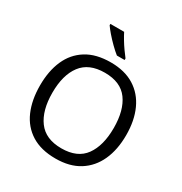

<svg xmlns="http://www.w3.org/2000/svg" viewBox="-214 -1103 1208 1271"><g transform="rotate(30 390.5 -467.0)"><path d="M720 -358Q720 -247 682.5 -164.5Q645 -82 572 -36Q499 10 391 10Q280 10 206.5 -36Q133 -82 97 -165Q61 -248 61 -359Q61 -469 97 -551Q133 -633 206.5 -679Q280 -725 392 -725Q499 -725 572 -679.5Q645 -634 682.5 -551.5Q720 -469 720 -358ZM156 -358Q156 -223 213 -145.5Q270 -68 391 -68Q513 -68 569 -145.5Q625 -223 625 -358Q625 -493 569 -569.5Q513 -646 392 -646Q271 -646 213.5 -569.5Q156 -493 156 -358ZM366 -944Q377 -922 393.5 -894.5Q410 -867 428.5 -841Q447 -815 462 -796V-784H403Q380 -802 351 -830.5Q322 -859 297.5 -887.5Q273 -916 261 -934V-944Z"/></g></svg>

Font: Noto Sans Kharoshthi
Style: Regular
Weight: 400
Designer: Monotype Design Team
Foundry: Monotype Imaging Inc.
Version: Version 2.004; ttfautohint (v1.8.4.7-5d5b)